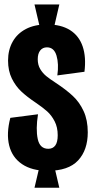

<svg xmlns="http://www.w3.org/2000/svg" viewBox="-20 -764 429 870"><path d="M136.3 -743.7H248.8L225.5 -643.3H159.7ZM159.7 -12.7H225.5L248.8 86.8H136.3ZM26.8 -230 152.2 -246.2Q141.5 -178.5 151 -134.2Q160.5 -89.8 198.7 -89.8Q219.5 -89.8 230.5 -104.8Q241.5 -119.8 241.5 -151.3Q241.5 -187.5 227.5 -214.5Q213.5 -241.5 193.8 -259.2Q174.2 -276.8 140.8 -299.5Q102.3 -325.3 76.5 -349.5Q50.7 -373.7 33.6 -408.4Q16.5 -443.2 16.5 -489.7Q16.5 -537.8 37.2 -574.8Q57.8 -611.8 97.4 -632.6Q137 -653.3 193 -653.3Q256.3 -653.3 297.2 -627.7Q338 -602 354.5 -553.8Q371 -505.5 362.7 -438.8L239.8 -422.3Q247.2 -474 236.1 -511.8Q225 -549.5 192.8 -549.5Q173.5 -549.5 162.2 -535.3Q151 -521.2 151 -495.5Q151 -470.2 162.2 -451.2Q173.5 -432.2 190.1 -418.8Q206.7 -405.3 233.8 -387.8Q279.5 -357.7 309.8 -329.4Q340.2 -301.2 358.9 -260.5Q377.7 -219.8 377.7 -164.5Q377.7 -84.2 333.9 -37.1Q290.2 10 196.3 10Q124.5 10 79.8 -20.4Q35 -50.8 21.6 -104.8Q8.2 -158.7 26.8 -230Z"/></svg>

Font: Bricolage Grotesque 96pt Condensed ExBd
Style: Regular
Weight: 800
Width: 3
Designer: Mathieu Triay
Foundry: Atelier Triay
Version: Version 1.001;Glyphs 3.2 (3207)